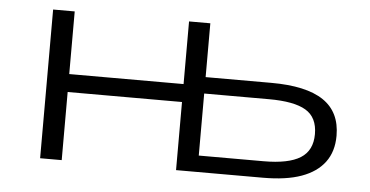

<svg xmlns="http://www.w3.org/2000/svg" viewBox="-41 -559 1213 629"><g transform="rotate(5 565.5 -244.5)"><path d="M110 0V-489H181V-283H557V-489H627V-312H843Q958 -312 1014.5 -274Q1071 -236 1071 -158Q1071 -106 1045 -71Q1019 -36 969 -18Q919 0 843 0H557V-224H181V0ZM627 -54H840Q922 -54 961 -78.5Q1000 -103 1000 -157Q1000 -212 961.5 -235Q923 -258 840 -258H627Z"/></g></svg>

Font: Nunito Sans 10pt Expanded Light
Style: Regular
Weight: 300
Width: 7
Designer: Vernon Adams
Foundry: Vernon Adams
Version: Version 3.101;gftools[0.9.27]